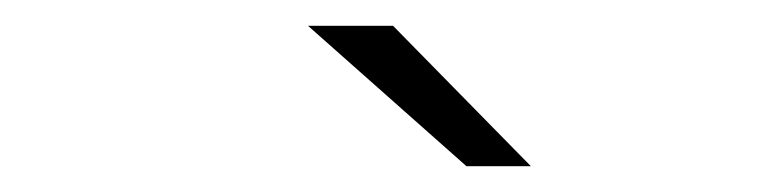

<svg xmlns="http://www.w3.org/2000/svg" viewBox="-20 -687 592 149"><path d="M219 -667H285L392 -558H342Z"/></svg>

Font: Montserrat Ace
Style: Light Italic
Weight: 300
Italic angle: -11.3°
Designer: Julieta Ulanovsky
Foundry: Julieta Ulanovsky
Version: Version 1